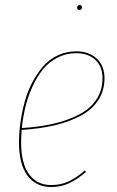

<svg xmlns="http://www.w3.org/2000/svg" viewBox="-20 -731 462 760"><path d="M294.4 -691.4Q285.2 -691.4 285.2 -700.7Q285.2 -705.1 288.1 -708Q291 -710.9 295.4 -710.9Q304.7 -710.9 304.7 -702.1Q304.7 -697.8 301.8 -694.6Q298.8 -691.4 294.4 -691.4ZM393.6 -420.9Q393.6 -371.6 368.4 -333.7Q343.3 -295.9 297.6 -272Q252 -248 194.3 -234.6Q136.7 -221.2 65.9 -216.8Q63.5 -188.5 63.5 -167.5Q63.5 -85 94.7 -41.7Q126 1.5 182.6 1.5Q220.2 1.5 250.7 -12.5Q281.2 -26.4 315.9 -56.2L320.3 -50.3Q283.7 -19.5 252.2 -5.1Q220.7 9.3 182.6 9.3Q122.1 9.3 88.6 -36.1Q55.2 -81.5 55.2 -167Q55.2 -205.6 60.8 -245.6Q66.4 -285.6 77.4 -326.7Q88.4 -367.7 107.2 -403.6Q126 -439.5 150.1 -467.5Q174.3 -495.6 208.3 -511.7Q242.2 -527.8 281.7 -527.8Q332 -527.8 362.8 -499.3Q393.6 -470.7 393.6 -420.9ZM281.2 -520.5Q241.2 -520.5 207 -502.7Q172.9 -484.9 149.4 -455.8Q126 -426.8 108.2 -387.5Q90.3 -348.1 80.6 -307.6Q70.8 -267.1 66.4 -224.1Q136.7 -228.5 193.4 -241.7Q250 -254.9 293.9 -278.1Q337.9 -301.3 361.8 -337.6Q385.7 -374 385.7 -420.9Q385.7 -467.8 357.4 -494.1Q329.1 -520.5 281.2 -520.5Z"/></svg>

Font: Fira Sans Compressed Eight
Style: Italic
Weight: 100
Width: 3
Italic angle: -8°
Designer: Carrois Corporate & Edenspiekermann AG
Foundry: Carrois Corporate GbR & Edenspiekermann AG
Version: Version 4.203;PS 004.203;hotconv 1.0.88;makeotf.lib2.5.64775